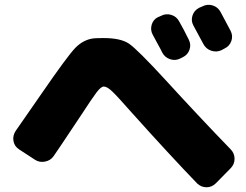

<svg xmlns="http://www.w3.org/2000/svg" viewBox="-20 -811 1040 812"><path d="M661 -744Q682 -755 704.5 -748Q727 -741 738 -720Q757 -687 778 -644Q789 -623 781.5 -601Q774 -579 753 -569L743 -564Q722 -553 699.5 -560.5Q677 -568 666 -589Q660 -602 646 -627Q632 -652 626 -664Q615 -684 621.5 -706.5Q628 -729 649 -739ZM836 -784Q857 -795 879.5 -788Q902 -781 913 -760Q941 -708 955 -681Q966 -660 958.5 -638Q951 -616 930 -606L917 -599Q896 -589 873.5 -596.5Q851 -604 840 -625L798 -703Q787 -723 794 -745Q801 -767 822 -778ZM677 -476Q826 -313 955 -180Q972 -163 972 -139.5Q972 -116 955 -99L893 -36Q876 -19 853.5 -19Q831 -19 814 -35Q701 -152 535 -337Q477 -403 455 -424Q433 -445 419 -445Q407 -445 388.5 -420.5Q370 -396 325 -327Q220 -169 207 -151Q194 -132 170 -127.5Q146 -123 127 -136L61 -179Q41 -192 37 -214.5Q33 -237 46 -257L155 -414Q266 -575 298 -608Q334 -645 379 -649Q393 -650 419 -650Q491 -650 526 -626Q561 -602 677 -476Z"/></svg>

Font: Rounded Mplus 1c Black
Style: Regular
Weight: 900
Version: Version 1.059.20150529